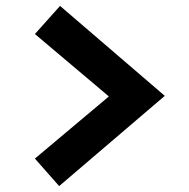

<svg xmlns="http://www.w3.org/2000/svg" viewBox="-20 -672 640 649"><path d="M183 -652 537 -348 180 -43 98 -136 348 -346 98 -557Z"/></svg>

Font: Red Hat Display Black
Style: Regular
Weight: 900
Designer: Pentagram, MCKL
Foundry: Pentagram, MCKL
Version: Version 1.023; ttfautohint (v1.8.3)